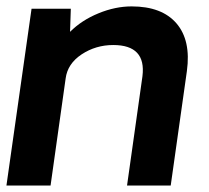

<svg xmlns="http://www.w3.org/2000/svg" viewBox="-21 -577 650 597"><path d="M388.2 -557.1Q482.4 -557.1 527.8 -504.2Q573.2 -451.2 560.1 -356L509.8 0H374L421.9 -339.8Q434.1 -437 331.1 -437Q276.9 -437 232.9 -408Q189 -378.9 183.1 -333L136.2 0H-1L77.1 -549.8H199.2L196.8 -478Q232.9 -514.2 285.2 -535.6Q337.4 -557.1 388.2 -557.1Z"/></svg>

Font: Oakes Grotesk
Style: SemiBold Italic
Weight: 600
Designer: Samuel Oakes
Foundry: Samuel Oakes
Version: Version 1.0 | wf-rip DC20170320